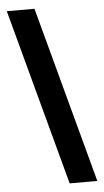

<svg xmlns="http://www.w3.org/2000/svg" viewBox="-59 -799 513 945"><g transform="rotate(-5 197.5 -326.5)"><path d="M246.1 109.4H382.8L148.4 -761.7H11.7Z"/></g></svg>

Font: Raveo
Style: Bold
Weight: 700
Designer: Jakub Foglar, Rasmus Andersson (Inter)
Foundry: Jakubfoglar.com
Version: Version 1.100;Glyphs 3.2.3 (3260)